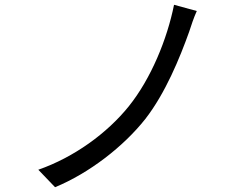

<svg xmlns="http://www.w3.org/2000/svg" viewBox="-20 -765 1040 802"><path d="M802 -719 707 -745C678 -601 611 -437 518 -321C427 -208 289 -108 140 -56L210 17C353 -42 496 -153 587 -268C671 -376 731 -523 770 -632C778 -657 790 -693 802 -719Z"/></svg>

Font: ChiuKong Gothic CL
Style: Regular
Weight: 400
Designer: Ryoko NISHIZUKA 西塚涼子 (kana, bopomofo & ideographs); Paul D. Hunt (Latin, Greek & Cyrillic); Sandoll Communications 산돌커뮤니
Foundry: Adobe
Version: Version 1.300